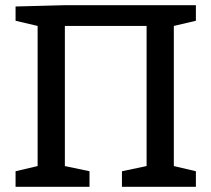

<svg xmlns="http://www.w3.org/2000/svg" viewBox="-20 -720 815 740"><path d="M40 0V-60L125 -80V-620L40 -640V-695L230 -700H735V-640L650 -620V-80L735 -60V0H450V-60L545 -80V-620H230V-80L325 -60V0Z"/></svg>

Font: Bitter
Style: Regular
Weight: 400
Designer: Sol Matas
Foundry: Sol Matas
Version: Version 1.300;PS 001.300;hotconv 1.0.70;makeotf.lib2.5.58329